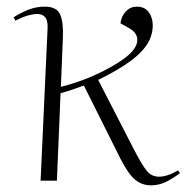

<svg xmlns="http://www.w3.org/2000/svg" viewBox="-20 -543 561 577"><path d="M102 0 123 -458Q124 -482 115.5 -491.5Q107 -501 92 -501Q80 -501 64 -496.5Q48 -492 26 -481L21 -491Q41 -504 64.5 -513.5Q88 -523 115 -523Q150 -523 160.5 -500Q171 -477 169 -430L163 -282Q207 -293 251.5 -311.5Q296 -330 334 -354Q385 -386 391.5 -414Q398 -442 367 -459L342 -473Q345 -495 358.5 -509Q372 -523 391 -523Q415 -523 427 -506.5Q439 -490 439 -467Q439 -432 417 -402.5Q395 -373 351 -345Q329 -331 307.5 -319.5Q286 -308 275 -303L384 -91Q408 -45 422 -28.5Q436 -12 458 -12Q483 -12 515 -31L521 -23Q505 -10 482 2Q459 14 434 14Q406 14 385.5 -3.5Q365 -21 343 -64L232 -286Q213 -279 197 -273.5Q181 -268 162 -263L151 0Z"/></svg>

Font: Literata 72pt ExtraLight
Style: Italic
Weight: 200
Italic angle: -2°
Designer: Latin by Veronika Burian and Jose Scaglione. Greek by Irene Vlachou. Cyrillic by Vera Evstafieva
Foundry: TypeTogether
Version: Version 3.002